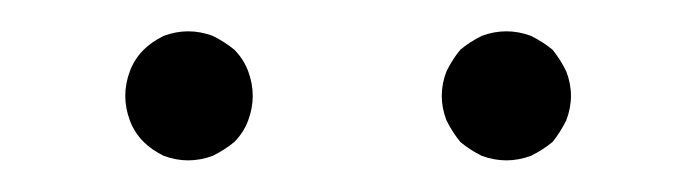

<svg xmlns="http://www.w3.org/2000/svg" viewBox="-20 -640 440 122"><path d="M331.1 -549.8Q325.2 -544.9 317.4 -541Q309.6 -538.1 301.8 -538.1Q293.9 -538.1 286.1 -541Q278.3 -544.9 272.5 -549.8Q267.6 -555.7 263.7 -563.5Q260.7 -571.3 260.7 -579.1Q260.7 -586.9 263.7 -594.7Q267.6 -602.5 272.5 -608.4Q278.3 -613.3 286.1 -617.2Q293.9 -620.1 301.8 -620.1Q309.6 -620.1 317.4 -617.2Q325.2 -613.3 331.1 -608.4Q335.9 -602.5 339.8 -594.7Q342.8 -586.9 342.8 -579.1Q342.8 -571.3 339.8 -563.5Q335.9 -555.7 331.1 -549.8ZM128.9 -549.8Q123 -544.9 115.2 -541Q107.4 -538.1 99.6 -538.1Q91.8 -538.1 84 -541Q76.2 -544.9 71.3 -549.8Q65.4 -555.7 62.5 -563.5Q59.6 -571.3 59.6 -579.1Q59.6 -586.9 62.5 -594.7Q65.4 -602.5 71.3 -608.4Q76.2 -613.3 84 -617.2Q91.8 -620.1 99.6 -620.1Q107.4 -620.1 115.2 -617.2Q123 -613.3 128.9 -608.4Q134.8 -602.5 137.7 -594.7Q140.6 -586.9 140.6 -579.1Q140.6 -571.3 137.7 -563.5Q134.8 -555.7 128.9 -549.8Z"/></svg>

Font: Demofont
Style: Regular
Weight: 400
Version: Version 1.0